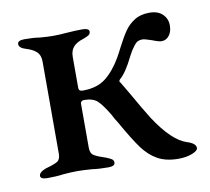

<svg xmlns="http://www.w3.org/2000/svg" viewBox="-57 -489 619 566"><g transform="rotate(-10 252.0 -205.5)"><path d="M277 -122Q269 -134 262 -148Q243 -180 229.5 -192.5Q216 -205 189 -205Q185 -205 182 -202.5Q179 -200 179 -196V-64Q179 -47 189.5 -40.5Q200 -34 225 -26Q235 -22 240.5 -18.5Q246 -15 246 -8Q246 3 226 3Q198 3 177 0Q151 -2 134 -2Q116 -2 92 0Q71 3 44 3Q23 3 23 -7Q23 -18 44 -26Q70 -33 79.5 -39Q89 -45 89 -62V-338Q89 -357 78.5 -367Q68 -377 48 -383Q27 -389 27 -401Q27 -412 48 -412Q75 -412 93 -409Q117 -407 133 -407Q150 -407 174 -409Q200 -411 220 -411Q241 -411 241 -401Q241 -394 235.5 -390.5Q230 -387 219 -383Q199 -377 189 -366Q179 -355 179 -336V-243Q179 -233 191 -233Q234 -233 260 -253.5Q286 -274 307 -310Q313 -320 323 -340Q338 -369 349.5 -385.5Q361 -402 379 -413.5Q397 -425 424 -425Q449 -425 463 -411.5Q477 -398 477 -378Q477 -359 468 -347.5Q459 -336 445 -336Q437 -336 417 -344Q396 -351 391 -351Q379 -351 372.5 -346Q366 -341 357 -327Q354 -323 351.5 -318Q349 -313 346 -308Q324 -263 305 -247Q302 -244 302 -242Q302 -240 303 -238.5Q304 -237 305 -236L328 -197Q354 -151 374 -119Q423 -44 467 -30Q493 -22 493 -8Q493 0 475.5 7Q458 14 434 14Q397 14 372 0Q347 -14 327.5 -40.5Q308 -67 277 -122Z"/></g></svg>

Font: EB Garamond Medium
Style: Regular
Weight: 500
Designer: Georg Duffner and Octavio Pardo
Foundry: Georg Duffner
Version: Version 1.000